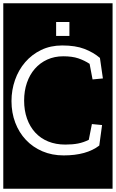

<svg xmlns="http://www.w3.org/2000/svg" viewBox="-32 -937 706 1170"><path d="M310 -718H391V-803H310ZM590 -175 528 -181 509 -85Q477 -69 443.5 -62.5Q410 -56 366 -56Q308 -56 261.5 -75Q215 -94 182.5 -129.5Q150 -165 132.5 -214.5Q115 -264 115 -324Q115 -383 132 -432.5Q149 -482 180.5 -518Q212 -554 256 -574Q300 -594 353 -594Q408 -594 445 -581.5Q482 -569 514 -548L532 -453L595 -459L577 -584Q537 -618 482.5 -639Q428 -660 347 -660Q276 -660 219 -632.5Q162 -605 121.5 -558Q81 -511 59.5 -449.5Q38 -388 38 -321Q38 -250 61 -189.5Q84 -129 126 -84.5Q168 -40 226.5 -15Q285 10 356 10Q495 10 573 -50ZM-12 -917H654V213H-12Z"/></svg>

Font: Zilla Slab Regular Highlight
Style: Regular
Weight: 410
Designer: Typotheque Type Foundry
Foundry: Typotheque type foundry
Version: Version 1.0; 2017